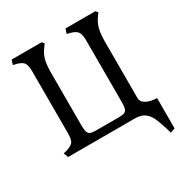

<svg xmlns="http://www.w3.org/2000/svg" viewBox="-188 -792 1054 1108"><g transform="rotate(-30 339.0 -237.5)"><path d="M625 153Q607 94 592.5 63Q578 32 554.5 16Q531 0 491 0H47L36 -31L58 -36Q93 -47 104 -62.5Q115 -78 115 -120V-530Q115 -572 103.5 -588.5Q92 -605 58 -614L36 -619L47 -650H246L258 -636L246 -619Q223 -590 214 -556.5Q205 -523 205 -469V-120Q205 -91 209.5 -76.5Q214 -62 226 -57Q238 -52 263 -52H416Q441 -52 453 -57Q465 -62 469.5 -76.5Q474 -91 474 -120V-530Q474 -571 462 -588Q450 -605 416 -614L395 -619L405 -650H604L616 -636L604 -619Q582 -590 573 -556.5Q564 -523 564 -469V-95Q564 -68 593 -53Q622 -38 662 -38V164L631 175Z"/></g></svg>

Font: Kurale
Style: Regular
Weight: 400
Designer: Eduardo Rodriguez Tunni
Foundry: Eduardo Rodriguez Tunni
Version: Version 2.000